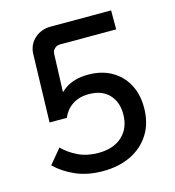

<svg xmlns="http://www.w3.org/2000/svg" viewBox="-106 -790 812 890"><g transform="rotate(-15 300.0 -345.0)"><path d="M280 10Q207 10 150.5 -14.5Q94 -39 54 -78L112 -148Q143 -117 185 -97Q227 -77 281 -77Q354 -77 396 -116Q438 -155 438 -222Q438 -280 404 -316Q370 -352 307 -352Q261 -352 228.5 -330.5Q196 -309 181 -272H98L107 -596Q108 -642 140 -671Q172 -700 218 -700H508V-609H239Q224 -609 213 -599.5Q202 -590 201 -575L192 -328H153Q172 -378 215.5 -409Q259 -440 328 -440Q392 -440 439.5 -413Q487 -386 513 -338Q539 -290 539 -227Q539 -152 505.5 -99Q472 -46 414 -18Q356 10 280 10Z"/></g></svg>

Font: SUSE Thin Medium
Style: Regular
Weight: 500
Version: Version 1.000